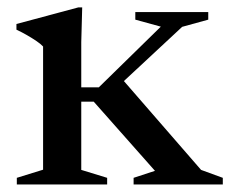

<svg xmlns="http://www.w3.org/2000/svg" viewBox="-20 -488 610 508"><path d="M228 -219H171V-257H241.5L405.5 -417.5L338 -436V-456H531V-436L462 -417L275 -243L303.5 -278.5L512 -38.5L569.5 -17.5V0H333.5V-17.5L390 -36ZM197.5 -468.5 195 -376.5V-38.5L263.5 -17.5V0H24.5V-17.5L94 -39V-365Q88 -371.5 77 -379Q66 -386.5 52.2 -394.5Q38.5 -402.5 23.5 -409.5V-424.5L187.5 -468.5Z"/></svg>

Font: Newsreader 36pt Medium
Style: Regular
Weight: 500
Designer: Hugues Gentile
Foundry: Production Type
Version: Version 1.003